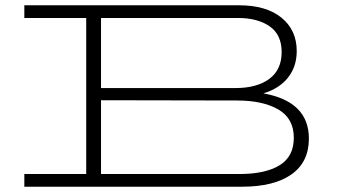

<svg xmlns="http://www.w3.org/2000/svg" viewBox="-20 -706 1309 726"><path d="M1148 -182Q1148 -93 1082 -46.5Q1016 0 895 0H72V-48H306V-638H72V-686H884Q987 -686 1044.5 -639Q1102 -592 1102 -513Q1102 -454 1069 -412.5Q1036 -371 976 -353Q1148 -322 1148 -182ZM362 -638V-373H870Q951 -373 998 -407.5Q1045 -442 1045 -509Q1045 -575 999.5 -606.5Q954 -638 880 -638ZM1091 -185Q1091 -258 1032.5 -292Q974 -326 876 -326L362 -327V-48H886Q983 -48 1037 -81Q1091 -114 1091 -185Z"/></svg>

Font: BioRhyme Expanded Light
Style: Regular
Weight: 300
Width: 7
Designer: Aoife Mooney
Foundry: Aoife Mooney Type
Version: Version 1.000